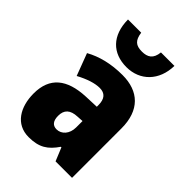

<svg xmlns="http://www.w3.org/2000/svg" viewBox="-232 -887 997 997"><g transform="rotate(45 266.5 -388.5)"><path d="M444 -787H345C340 -736 313 -720 272 -720C227 -720 207 -737 200 -787H103C104 -670 170 -606 272 -606C371 -606 442 -677 444 -787ZM287 -563C204 -563 133 -545 76 -513L122 -391C172 -418 216 -432 251 -432C289 -432 309 -410 309 -364V-352L231 -349C99 -343 28 -287 28 -169C28 -70 75 10 170 10C246 10 285 -16 324 -73H328L358 0H479V-363C479 -496 406 -563 287 -563ZM275 -245 309 -247V-200C309 -153 280 -121 244 -121C216 -121 200 -139 200 -177C200 -220 223 -243 275 -245Z"/></g></svg>

Font: Noto Sans Devanagari UI Condensed Black
Style: Regular
Weight: 900
Width: 3
Designer: Jelle Bosma - Monotype Design Team
Foundry: Monotype Imaging Inc.
Version: Version 2.004